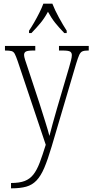

<svg xmlns="http://www.w3.org/2000/svg" viewBox="-20 -786 503 1045"><path d="M40 210Q86 210 114.5 199Q143 188 162 163.5Q181 139 196 99.5Q211 60 229 2L76 -454Q67 -480 60.5 -492.5Q54 -505 42.5 -508Q31 -511 9 -511H7V-536H172V-511H163Q131 -511 121 -505.5Q111 -500 111 -487Q111 -478 116.5 -460.5Q122 -443 132 -414L195 -223Q212 -169 227 -121.5Q242 -74 249 -46Q256 -75 266.5 -112Q277 -149 290 -195L356 -419Q362 -440 366.5 -457.5Q371 -475 371 -486Q371 -499 362 -505Q353 -511 320 -511H301V-536H463V-511H459Q439 -511 428.5 -506.5Q418 -502 411 -486.5Q404 -471 394 -438L261 12Q240 83 221 127.5Q202 172 178.5 196.5Q155 221 122.5 230Q90 239 43 239H40ZM138 -619Q151 -638 166 -664Q181 -690 194.5 -717Q208 -744 216 -766H265Q278 -732 301 -690Q324 -648 343 -619V-606H330Q301 -636 280.5 -661.5Q260 -687 241 -722Q222 -687 201 -661.5Q180 -636 151 -606H138Z"/></svg>

Font: Noto Serif Bengali Condensed ExtraLight
Style: Regular
Weight: 200
Width: 3
Designer: Juan Bruce, Universal Thirst, Indian Type Foundry and the Monotype Design Team.
Foundry: Monotype Imaging Inc.
Version: Version 2.003; ttfautohint (v1.8.4.7-5d5b)